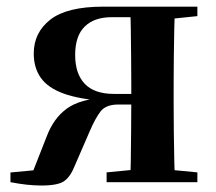

<svg xmlns="http://www.w3.org/2000/svg" viewBox="-20 -556 660 586"><path d="M295 -535.7H582.4V-506.8L472.7 -495.5L442.8 -503.5H320.4Q267.7 -503.5 238.5 -474.9Q209.4 -446.3 209.4 -388.3Q209.4 -330.9 238.8 -300.1Q268.2 -269.4 327.6 -269.4H442.8V-237H341Q303.2 -237 286.8 -215.8Q270.5 -194.5 253.6 -154.9L208 -49.7Q195 -16.8 175.9 -3.3Q156.9 10.2 106.8 10.2Q84.7 10.2 61.6 7.7Q38.6 5.2 11.9 0V-29.6L148.5 -42.4L72.1 -11.2L122.7 -139.9Q143.8 -195.5 184.2 -224.7Q224.6 -253.9 302 -258.1L298.5 -247.9Q221.1 -253.3 173.5 -270.7Q126 -288.1 104.5 -318.6Q83 -349.1 83 -392.7Q83 -456.4 133.5 -496Q184.1 -535.7 295 -535.7ZM377.7 0Q378.7 -25.5 379.2 -67.9Q379.7 -110.4 380.2 -158.9Q380.7 -207.5 380.7 -248.7V-301.2Q380.7 -335.7 380.2 -381Q379.7 -426.4 379.2 -468.7Q378.7 -511 377.7 -535.7H513.8Q512.8 -511 511.9 -468.7Q511 -426.4 510.5 -381Q510 -335.7 510 -301.2V-234.8Q510 -200 510.5 -154.7Q511 -109.4 511.9 -67.4Q512.8 -25.5 513.8 0ZM305.4 0V-29.9L411.6 -40.2H475.2L582.4 -29.9V0Z"/></svg>

Font: Source Han Serif JP VF
Style: Regular
Weight: 250
Designer: Ryoko NISHIZUKA 西塚涼子 (kana & ideographs); Frank Grießhammer (Latin, Greek & Cyrillic); Wenlong ZHANG 张文龙 (bopomofo); San
Foundry: Adobe
Version: Version 2.001;hotconv 1.1.0;makeotfexe 2.6.0